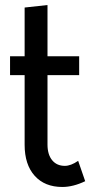

<svg xmlns="http://www.w3.org/2000/svg" viewBox="-20 -729 369 764"><path d="M319 -8Q271 15 228 15Q158 15 118 -29.5Q78 -74 78 -153V-430H20V-505H78V-699L169 -709V-505H295V-430H169V-154Q169 -114 187.5 -91.5Q206 -69 238 -69Q262 -69 291 -89Z"/></svg>

Font: Akshar
Style: Regular
Weight: 400
Designer: Tall Chai
Foundry: Tall Chai
Version: Version 1.000